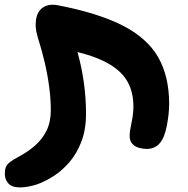

<svg xmlns="http://www.w3.org/2000/svg" viewBox="-78 -620 795 812"><path d="M637.4 -179.7Q637.4 -160 634.6 -134.4Q631.7 -108.8 626.8 -84.7Q621.9 -60.6 614.9 -43.4Q603.2 -15.1 584.9 -2.6Q566.7 9.9 543.3 9.9Q529.1 9.9 511.9 5.7Q494.8 1.6 482.6 -10.6Q470.3 -22.8 470.3 -45.9Q470.3 -65.2 478.3 -101.4Q486.2 -137.6 486.2 -169.6Q486.2 -228.6 462.6 -272.2Q438.9 -315.9 387 -347.2Q335.1 -378.6 249.7 -400Q268 -333.8 276.9 -268.9Q285.8 -204 285.8 -139.4Q285.8 -72 266.3 -21.2Q246.8 29.7 215.4 66Q184 102.3 147.9 125.2Q111.9 148 78.8 159.7Q58.6 166.2 39.9 169.4Q21.3 172.6 6.9 172.6Q-27.9 172.6 -42.7 155.6Q-57.6 138.6 -57.6 116.2Q-57.6 98.2 -53.3 87.1Q-49 75.9 -36.3 65.8Q-23.6 55.7 0.7 42.8Q39.2 22.6 70.1 -4.3Q101 -31.1 118.9 -67.7Q136.9 -104.3 136.9 -154.4Q136.9 -199.4 130.4 -249.9Q123.9 -300.3 111.8 -352.9Q99.7 -405.4 83.4 -456.3Q79.1 -470.6 75.9 -485.8Q72.8 -501 72.8 -514.4Q72.8 -556.6 92.1 -578.2Q111.3 -599.9 144.6 -599.9Q149.3 -599.9 154.9 -599.5Q160.4 -599.1 165 -598.1Q336.2 -565.2 440.2 -512.3Q544.1 -459.3 590.8 -378.3Q637.4 -297.3 637.4 -179.7Z"/></svg>

Font: Playpen Sans Hebrew
Style: Regular
Weight: 400
Designer: Tom Grace, Laura Meseguer, Veronika Burian, José Scaglione
Foundry: TypeTogether
Version: Version 2.000